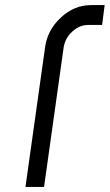

<svg xmlns="http://www.w3.org/2000/svg" viewBox="-20 -734 431 754"><path d="M338 -714Q271 -714 219 -665Q166 -616 157 -548L80 0H153L230 -548Q236 -585 264 -610Q292 -636 326 -636H381L391 -714Z"/></svg>

Font: Unageo
Style: Regular-Italic
Weight: 400
Designer: Richard Sepsi
Foundry: Richard Sepsi
Version: Version 2.000